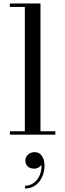

<svg xmlns="http://www.w3.org/2000/svg" viewBox="-20 -770 373 1098"><path d="M36.5 -19.5V0H296.5V-19.5H211.5V-750H36.5V-730.5H122V-19.5ZM125 147.5C125 173.5 141 194.5 175.5 194.5C195 194.5 210 184 217 172.5C220.5 237 181 292 123.5 292V308C195.5 308 234.5 241.5 234.5 177.5C234.5 127 210 100 178.5 100C148 100 125 121 125 147.5Z"/></svg>

Font: Bodoni* 11
Style: Regular
Weight: 400
Version: Version 2.3